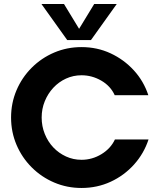

<svg xmlns="http://www.w3.org/2000/svg" viewBox="-20 -924 793 954"><path d="M385 10Q313 10 249.5 -17Q186 -44 137.5 -92.5Q89 -141 62 -204.5Q35 -268 35 -340Q35 -412 62 -475.5Q89 -539 137.5 -587.5Q186 -636 249.5 -663Q313 -690 385 -690Q463 -690 529.5 -659Q596 -628 645 -574.5Q694 -521 717 -451H550Q529 -497 483 -523.5Q437 -550 385 -550Q344 -550 308 -533.5Q272 -517 245 -488Q218 -459 202.5 -421Q187 -383 187 -340Q187 -297 202.5 -258.5Q218 -220 245 -191.5Q272 -163 308 -146.5Q344 -130 385 -130Q438 -130 484 -158Q530 -186 551 -231H718Q695 -161 646 -106.5Q597 -52 530 -21Q463 10 385 10ZM314 -725 186 -904H298L396 -743H350L448 -904H560L432 -725Z"/></svg>

Font: Teachers
Style: Bold
Weight: 700
Designer: Alfredo Marco Pradil, Chank Diesel
Version: Version 1.001